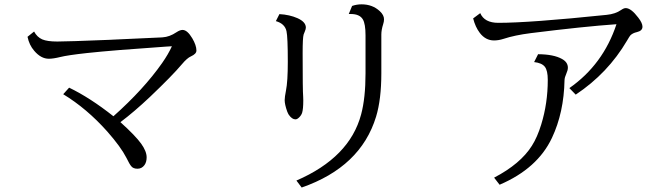

<svg xmlns="http://www.w3.org/2000/svg" viewBox="-20 -798 3040 872"><path d="M134.8 -654.8Q148.4 -629.4 171.9 -619.1Q194.8 -609.4 240.2 -609.4Q287.1 -609.4 479 -617.2L498 -618.2Q698.7 -627.4 710 -627.9Q713.4 -628.4 718.3 -628.4Q750 -630.4 781.2 -651.4Q797.4 -662.1 809.1 -662.1Q830.6 -662.1 853 -624.5Q872.1 -592.3 872.1 -568.4Q872.1 -553.2 847.2 -542Q830.1 -534.7 806.2 -506.3Q762.7 -454.6 661.1 -357.9Q589.8 -290.5 526.9 -243.2Q595.2 -181.6 621.1 -145.5Q646 -110.8 646 -83.5Q646 -62 636.2 -48.3Q624 -31.7 604.5 -31.7Q585 -31.7 576.2 -43Q568.4 -51.8 554.2 -81.1Q528.8 -130.9 466.8 -201.2Q374 -305.2 267.1 -370.1L293.9 -399.9Q389.2 -354 495.1 -270Q632.8 -392.6 716.3 -511.7Q744.6 -552.2 760.7 -587.9L735.4 -586.4Q492.7 -569.8 375 -557.1Q287.1 -547.4 253.9 -539.1Q222.2 -531.2 201.7 -531.2Q166 -531.2 135.3 -567.4Q112.8 -593.3 105 -630.9Z M1249 -733.9Q1294.9 -731.4 1331.5 -715.3Q1369.1 -698.2 1369.1 -672.9Q1369.1 -666 1364.3 -654.8Q1360.4 -645.5 1358.9 -641.1Q1354.5 -626 1354.5 -556.6Q1354.5 -385.3 1356.9 -358.9Q1357.4 -352.1 1357.4 -342.3Q1357.4 -302.7 1352.1 -285.6Q1348.1 -273.9 1338.4 -264.6Q1329.6 -255.9 1321.8 -255.9Q1306.2 -255.9 1291.5 -276.9Q1288.1 -282.2 1284.2 -292Q1272.9 -324.2 1272.9 -343.3Q1272.9 -356.9 1278.8 -386.7Q1287.1 -427.7 1287.1 -517.1Q1287.1 -629.9 1281.2 -656.2Q1273.9 -690.4 1232.9 -702.1ZM1579.1 -771Q1599.6 -778.3 1622.1 -778.3Q1671.9 -778.3 1705.1 -747.1Q1724.1 -729.5 1724.1 -710.4Q1724.1 -699.7 1720.2 -688Q1711.9 -662.1 1711.9 -641.1V-465.3Q1711.9 -346.7 1688 -268.1Q1618.2 -39.6 1350.1 53.7L1326.2 22Q1567.9 -82.5 1620.1 -278.3Q1640.1 -353 1640.1 -465.3V-637.2Q1640.1 -689.5 1627.9 -710Q1613.3 -734.4 1573.2 -734.4Q1570.3 -734.4 1564 -734.4Z M2161.1 -738.3Q2180.2 -694.3 2243.2 -694.3Q2385.7 -694.3 2734.9 -730.5Q2774.9 -734.4 2801.3 -752.9Q2813 -761.2 2821.8 -761.2Q2846.2 -761.2 2878.9 -717.8Q2897.9 -693.4 2897.9 -676.8Q2897.9 -658.2 2873 -652.3Q2853 -647.9 2842.8 -637.2Q2839.8 -634.3 2827.6 -613.3Q2740.7 -465.3 2594.7 -368.2L2565.9 -397.9Q2719.2 -504.9 2779.8 -688Q2631.8 -677.7 2390.6 -647.5Q2317.4 -638.2 2267.1 -621.6Q2244.6 -614.3 2223.6 -614.3Q2185.5 -614.3 2159.2 -648.4Q2138.7 -675.3 2128.9 -714.4ZM2224.1 8.8Q2343.8 -53.7 2395.5 -135.7Q2420.4 -174.8 2438 -232.4Q2467.8 -329.1 2467.8 -435.1Q2467.8 -477.5 2454.6 -494.6Q2440.9 -512.2 2405.8 -516.1L2423.8 -551.8Q2494.6 -551.3 2532.2 -530.3Q2559.1 -515.6 2559.1 -490.7Q2559.1 -479 2551.8 -462.9Q2544.4 -446.8 2543.9 -434.1Q2541 -286.6 2486.8 -171.9Q2421.4 -32.7 2249 41Z"/></svg>

Font: BIZ UDMincho
Style: Regular
Weight: 400
Monospace: yes
Designer: TypeBank Co., Ltd.
Foundry: Morisawa Inc.
Version: Version 1.06